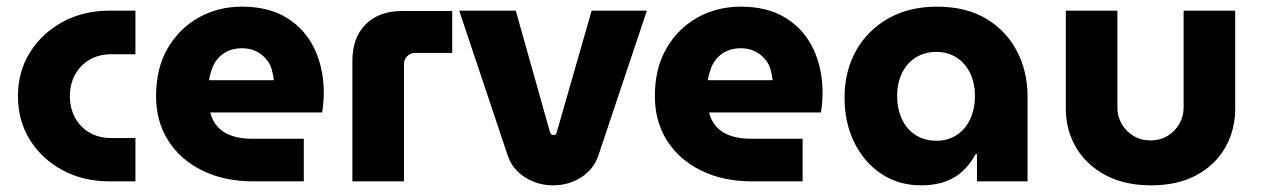

<svg xmlns="http://www.w3.org/2000/svg" viewBox="-20 -545 3790 577"><path d="M310 0Q230 0 168 -33.5Q106 -67 70 -124.5Q34 -182 34 -256Q34 -330 70 -387.5Q106 -445 168 -479Q230 -513 310 -513H387V-382H316Q277 -382 249 -365.5Q221 -349 205.5 -320.5Q190 -292 190 -256Q190 -220 205.5 -191.5Q221 -163 249 -146.5Q277 -130 316 -130H387V0Z M741 0Q654 0 588 -32.5Q522 -65 485.5 -122.5Q449 -180 449 -256Q449 -340 484 -400Q519 -460 577.5 -492.5Q636 -525 707 -525Q788 -525 842.5 -491Q897 -457 925 -398.5Q953 -340 953 -265Q953 -252 951.5 -234.5Q950 -217 948 -207H612Q618 -181 635 -163Q652 -145 678 -136.5Q704 -128 736 -128H893V0ZM608 -304H803Q801 -320 797 -335Q793 -350 784.5 -361.5Q776 -373 765 -381.5Q754 -390 739.5 -395Q725 -400 707 -400Q684 -400 666 -392Q648 -384 636 -370.5Q624 -357 617.5 -339.5Q611 -322 608 -304Z M1039 0V-362Q1039 -432 1079 -472Q1119 -512 1190 -512H1339V-386H1228Q1214 -386 1204 -376.5Q1194 -367 1194 -352V0Z M1642 12Q1596 12 1558 -12Q1520 -36 1506 -77L1360 -513H1530L1633 -147Q1635 -143 1637.5 -141Q1640 -139 1643 -139Q1647 -139 1649.5 -141Q1652 -143 1653 -147L1758 -513H1924L1778 -77Q1764 -36 1726.5 -12Q1689 12 1642 12Z M2240 0Q2153 0 2087 -32.5Q2021 -65 1984.5 -122.5Q1948 -180 1948 -256Q1948 -340 1983 -400Q2018 -460 2076.5 -492.5Q2135 -525 2206 -525Q2287 -525 2341.5 -491Q2396 -457 2424 -398.5Q2452 -340 2452 -265Q2452 -252 2450.5 -234.5Q2449 -217 2447 -207H2111Q2117 -181 2134 -163Q2151 -145 2177 -136.5Q2203 -128 2235 -128H2392V0ZM2107 -304H2302Q2300 -320 2296 -335Q2292 -350 2283.5 -361.5Q2275 -373 2264 -381.5Q2253 -390 2238.5 -395Q2224 -400 2206 -400Q2183 -400 2165 -392Q2147 -384 2135 -370.5Q2123 -357 2116.5 -339.5Q2110 -322 2107 -304Z M2748 12Q2680 12 2628 -23Q2576 -58 2547 -117.5Q2518 -177 2518 -252Q2518 -330 2552 -391.5Q2586 -453 2648.5 -489Q2711 -525 2796 -525Q2882 -525 2942.5 -489.5Q3003 -454 3035.5 -392.5Q3068 -331 3068 -255V0H2916V-82H2912Q2898 -55 2876 -33.5Q2854 -12 2822.5 0Q2791 12 2748 12ZM2794 -122Q2829 -122 2855.5 -139.5Q2882 -157 2896 -188Q2910 -219 2910 -257Q2910 -294 2896 -324Q2882 -354 2855.5 -371.5Q2829 -389 2794 -389Q2758 -389 2731 -371.5Q2704 -354 2690 -324Q2676 -294 2676 -257Q2676 -219 2690 -188Q2704 -157 2731 -139.5Q2758 -122 2794 -122Z M3439 12Q3360 12 3302.5 -18.5Q3245 -49 3214 -101.5Q3183 -154 3183 -218V-513H3338V-222Q3338 -195 3351 -172.5Q3364 -150 3386.5 -136.5Q3409 -123 3438 -123Q3466 -123 3488.5 -136.5Q3511 -150 3524 -172.5Q3537 -195 3537 -222V-513H3692V-218Q3692 -154 3662 -101.5Q3632 -49 3575.5 -18.5Q3519 12 3439 12Z"/></svg>

Font: MuseoModerno SemiBold
Style: Bold
Weight: 700
Version: Version 1.001